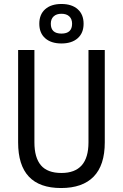

<svg xmlns="http://www.w3.org/2000/svg" viewBox="-20 -948 626 978"><path d="M291 9.8Q72.3 9.8 72.3 -222.7V-693.4H155.3V-222.7Q155.3 -145 188.5 -106Q221.7 -66.9 293 -66.9Q430.7 -66.9 430.7 -222.7V-693.4H513.7V-222.7Q513.7 -106.4 457 -48.3Q400.4 9.8 291 9.8ZM293 -726.6Q240.2 -726.6 210.2 -753.2Q180.2 -779.8 180.2 -827.1Q180.2 -874.5 210.2 -901.1Q240.2 -927.7 293 -927.7Q345.7 -927.7 375.7 -901.1Q405.8 -874.5 405.8 -827.1Q405.8 -779.8 375.7 -753.2Q345.7 -726.6 293 -726.6ZM293 -776.9Q347.2 -776.9 347.2 -827.1Q347.2 -851.1 333 -864.5Q318.8 -877.9 293 -877.9Q267.6 -877.9 253.2 -864.5Q238.8 -851.1 238.8 -827.1Q238.8 -776.9 293 -776.9Z"/></svg>

Font: Cascadia Code NF SemiLight
Style: Regular
Weight: 350
Monospace: yes
Designer: Aaron Bell
Foundry: Saja Typeworks
Version: Version 2404.023; ttfautohint (v1.8.4)